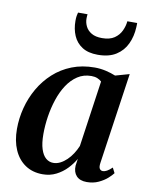

<svg xmlns="http://www.w3.org/2000/svg" viewBox="-89 -859 732 934"><g transform="rotate(10 277.0 -392.0)"><path d="M454 -92.5Q451 -71.5 456.8 -63.5Q462.5 -55.5 472.5 -55.5Q481.5 -55.5 492.5 -61.5Q503.5 -67.5 517.5 -81L530.5 -55.5Q523 -45 505.5 -29.2Q488 -13.5 462.2 -1.5Q436.5 10.5 404 10.5Q370.5 10.5 353.2 -8Q336 -26.5 337.5 -58.5L342.5 -93Q328.5 -68 305.8 -44Q283 -20 253 -4.8Q223 10.5 186.5 10.5Q136.5 10.5 100.2 -14Q64 -38.5 44.8 -82.5Q25.5 -126.5 25.5 -185.5Q25.5 -238 39 -290Q52.5 -342 79 -388Q105.5 -434 144.5 -469.5Q183.5 -505 234.2 -525Q285 -545 347 -545Q374.5 -545 401.8 -538.8Q429 -532.5 450.5 -523.5L519.5 -543ZM388.5 -483Q380.5 -491 367.8 -496.2Q355 -501.5 338 -501.5Q299.5 -501.5 270 -482Q240.5 -462.5 219 -429.8Q197.5 -397 183.8 -355.5Q170 -314 163.2 -269.5Q156.5 -225 156.5 -183Q156.5 -138 165.8 -109.2Q175 -80.5 191 -66.8Q207 -53 228 -53Q245.5 -53 262.2 -61.5Q279 -70 294 -84.5Q309 -99 321 -117.5Q333 -136 341.5 -156.5ZM349.5 -608.5Q302 -608.5 272.2 -627.8Q242.5 -647 228.5 -679.5Q214.5 -712 214.5 -752Q214.5 -767 216.2 -777Q218 -787 220 -794H267Q266.5 -790 266 -785.2Q265.5 -780.5 265.5 -773Q265.5 -752.5 274.8 -734Q284 -715.5 303.8 -703.8Q323.5 -692 356 -692Q394 -692 416.8 -707.5Q439.5 -723 450.5 -746.8Q461.5 -770.5 463.5 -794H512Q512 -790 512 -784.8Q512 -779.5 511.5 -772.5Q509.5 -728 492.2 -690.8Q475 -653.5 440 -631Q405 -608.5 349.5 -608.5Z"/></g></svg>

Font: Merriweather 72pt SemiBold
Style: Italic
Weight: 600
Italic angle: -7.8°
Version: Version 2.101